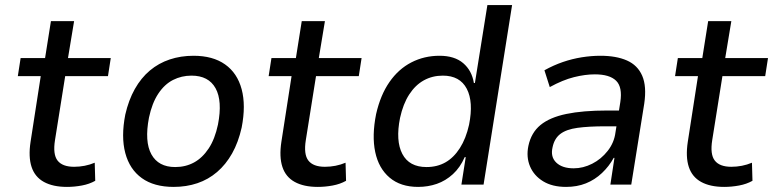

<svg xmlns="http://www.w3.org/2000/svg" viewBox="-20 -725 3036 754"><path d="M243 9Q188 9 152.5 -10.5Q117 -30 104 -69.5Q91 -109 100 -168L140 -426H50L61 -497H157L180 -642H271L247 -497H415L404 -426H236L196 -175Q187 -119 206 -94.5Q225 -70 271 -70Q292 -70 312.5 -74Q333 -78 352 -86L354 -15Q331 -2 301.5 3.5Q272 9 243 9Z M662 9Q585 9 537 -25.5Q489 -60 472 -124Q455 -188 472 -275Q485 -332 509.5 -375.5Q534 -419 568.5 -448Q603 -477 646.5 -491.5Q690 -506 740 -506Q816 -506 864 -472Q912 -438 929 -374.5Q946 -311 929 -224Q916 -166 891.5 -122.5Q867 -79 832.5 -49.5Q798 -20 755 -5.5Q712 9 662 9ZM668 -69Q709 -69 742 -87Q775 -105 799.5 -142Q824 -179 836 -236Q854 -329 826.5 -378.5Q799 -428 732 -428Q693 -428 659.5 -411Q626 -394 601.5 -357Q577 -320 565 -263Q547 -169 574.5 -119Q602 -69 668 -69Z M1228 9Q1173 9 1137.5 -10.5Q1102 -30 1089 -69.5Q1076 -109 1085 -168L1125 -426H1035L1046 -497H1142L1165 -642H1256L1232 -497H1400L1389 -426H1221L1181 -175Q1172 -119 1191 -94.5Q1210 -70 1256 -70Q1277 -70 1297.5 -74Q1318 -78 1337 -86L1339 -15Q1316 -2 1286.5 3.5Q1257 9 1228 9Z M1622 9Q1553 9 1510 -27.5Q1467 -64 1453.5 -128Q1440 -192 1457 -277Q1474 -352 1509.5 -403Q1545 -454 1595.5 -480Q1646 -506 1706 -506Q1765 -506 1799 -477Q1833 -448 1841 -399H1845L1894 -705H1991L1879 0H1792L1809 -108H1805Q1787 -67 1758.5 -41Q1730 -15 1695.5 -3Q1661 9 1622 9ZM1655 -69Q1697 -69 1729.5 -87.5Q1762 -106 1786 -143.5Q1810 -181 1822 -235Q1840 -325 1813 -376.5Q1786 -428 1719 -428Q1678 -428 1644.5 -409.5Q1611 -391 1587 -354Q1563 -317 1551 -262Q1533 -172 1560 -120.5Q1587 -69 1655 -69Z M2203 9Q2149 9 2113 -13Q2077 -35 2061.5 -71.5Q2046 -108 2055 -152Q2066 -204 2102.5 -234Q2139 -264 2204 -277.5Q2269 -291 2364 -291H2426L2417 -229H2358Q2292 -229 2248 -223Q2204 -217 2180.5 -199Q2157 -181 2150 -147Q2141 -109 2164.5 -86.5Q2188 -64 2233 -64Q2270 -64 2305.5 -82Q2341 -100 2366.5 -132.5Q2392 -165 2397 -205L2416 -324Q2425 -383 2399.5 -408Q2374 -433 2316 -433Q2278 -433 2234 -422Q2190 -411 2139 -383L2118 -449Q2154 -469 2190.5 -481.5Q2227 -494 2264.5 -500Q2302 -506 2338 -506Q2400 -506 2442 -487.5Q2484 -469 2502 -427.5Q2520 -386 2510 -318L2459 0H2377L2393 -105H2390Q2372 -72 2344 -45.5Q2316 -19 2281 -5Q2246 9 2203 9Z M2824 9Q2769 9 2733.5 -10.5Q2698 -30 2685 -69.5Q2672 -109 2681 -168L2721 -426H2631L2642 -497H2738L2761 -642H2852L2828 -497H2996L2985 -426H2817L2777 -175Q2768 -119 2787 -94.5Q2806 -70 2852 -70Q2873 -70 2893.5 -74Q2914 -78 2933 -86L2935 -15Q2912 -2 2882.5 3.5Q2853 9 2824 9Z"/></svg>

Font: Nunito Sans 7pt SemiCondensed Medium
Style: Italic
Weight: 500
Width: 4
Italic angle: -9°
Designer: Vernon Adams
Foundry: Vernon Adams
Version: Version 3.101;gftools[0.9.27]